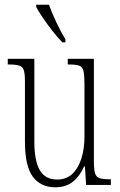

<svg xmlns="http://www.w3.org/2000/svg" viewBox="-20 -786 509 816"><path d="M215 10Q153 10 119.5 -35Q86 -80 86 -184V-440Q86 -473 81 -488Q76 -503 61 -507.5Q46 -512 17 -512H13V-536H126V-184Q126 -103 149 -63Q172 -23 223 -23Q263 -23 288.5 -48Q314 -73 326.5 -114.5Q339 -156 339 -206V-425Q339 -465 335 -483.5Q331 -502 316.5 -507Q302 -512 271 -512H268V-536H379V-103Q379 -66 384 -49.5Q389 -33 404 -28.5Q419 -24 448 -24H451V0H346L341 -78H337Q319 -37 289.5 -13.5Q260 10 215 10ZM245 -606Q227 -624 204.5 -652.5Q182 -681 162.5 -710Q143 -739 134 -756V-766H188Q200 -732 220 -690Q240 -648 258 -619V-606Z"/></svg>

Font: Noto Serif Tamil ExtraCondensed ExtraLight
Style: Italic
Weight: 200
Width: 2
Italic angle: -12°
Designer: Indian Type Foundry, Tom Grace, and the Monotype Design Team
Foundry: Monotype Imaging Inc.
Version: Version 2.003; ttfautohint (v1.8.4.7-5d5b)